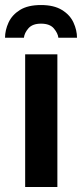

<svg xmlns="http://www.w3.org/2000/svg" viewBox="-43 -743 326 763"><path d="M120 -723Q171 -723 203 -703.5Q235 -684 249 -653.5Q263 -623 263 -593H189Q187 -611 171 -630Q155 -649 120 -649Q86 -649 70 -630.5Q54 -612 52 -593H-23Q-23 -623 -9 -653.5Q5 -684 36.5 -703.5Q68 -723 120 -723ZM57 0V-527H185V0Z"/></svg>

Font: Archivo SemiCondensed
Style: Bold
Weight: 680
Width: 4
Designer: Hector Gatti
Foundry: Omnibus-Type
Version: Version 2.001; ttfautohint (v1.8.3)